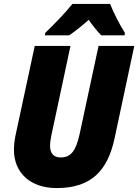

<svg xmlns="http://www.w3.org/2000/svg" viewBox="-20 -948 704 978"><path d="M210 -780 209 -768H332C365 -790 398 -817 432 -847C449 -822 477 -786 496 -768H615L616 -781C590 -821 557 -886 541 -928H349C311 -881 255 -823 210 -780ZM269 10C446 10 529 -80 564 -245L664 -714H482L386 -267C367 -178 340 -146 289 -146C254 -146 235 -166 235 -205C235 -221 238 -241 242 -260L339 -714H157L59 -258C54 -234 51 -206 51 -185C51 -69 133 10 269 10Z"/></svg>

Font: Noto Sans SemiCondensed Black
Style: Italic
Weight: 900
Width: 4
Italic angle: -12°
Designer: Monotype Design Team
Foundry: Monotype Imaging Inc.
Version: Version 2.013